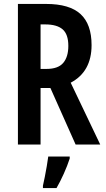

<svg xmlns="http://www.w3.org/2000/svg" viewBox="-20 -827 536 975"><path d="M214 -807Q333 -807 389 -755.5Q445 -704 445 -598Q445 -463 339 -407L489 -93H364L236 -380H186V-93H71V-807ZM210 -703H186V-477H216Q275 -477 301 -507.5Q327 -538 327 -594Q327 -653 298 -678Q269 -703 210 -703ZM334 -22Q322 15 304 55Q286 95 267 128H198V116Q202 98 207.5 71.5Q213 45 217.5 17Q222 -11 225 -32H334Z"/></svg>

Font: Noto Sans Kannada UI ExtraCondensed SemiBold
Style: Regular
Weight: 600
Width: 2
Designer: Jelle Bosma - Monotype Design Team
Foundry: Monotype Imaging Inc.
Version: Version 2.005; ttfautohint (v1.8.4.7-5d5b)